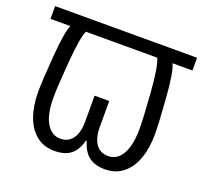

<svg xmlns="http://www.w3.org/2000/svg" viewBox="-125 -864 1109 1035"><g transform="rotate(20 429.0 -346.5)"><path d="M285 21Q223 21 180.5 -13Q138 -47 116 -108Q94 -169 94 -249Q94 -311 105.5 -456Q117 -601 136 -641H22V-714H836V-641H722Q742 -601 753 -456Q764 -311 764 -249Q764 -169 742 -108Q720 -47 677.5 -13Q635 21 573 21Q518 21 483 -4.5Q448 -30 431 -89H426Q416 -50 397 -25.5Q378 -1 350 10Q322 21 285 21ZM291 -52Q324 -52 345.5 -69Q367 -86 377 -115.5Q387 -145 387 -182V-333H471V-182Q471 -141 482.5 -111.5Q494 -82 515 -67Q536 -52 566 -52Q600 -52 624.5 -74Q649 -96 662.5 -140Q676 -184 676 -248Q676 -311 665 -456Q654 -601 634 -641H225Q206 -601 194 -456Q182 -311 182 -248Q182 -151 212 -101.5Q242 -52 291 -52Z"/></g></svg>

Font: lgurmukhi85
Style: Book
Weight: 400
Designer: Jelle Bosma - Monotype Design Team
Foundry: Monotype Imaging Inc.
Version: Version 2.003